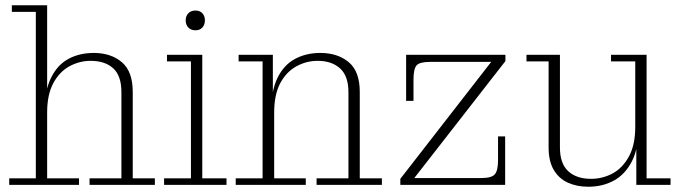

<svg xmlns="http://www.w3.org/2000/svg" viewBox="-20 -702 2585 729"><path d="M15 0V-25H116V-657H25V-682H159V-25H280V0ZM320 0V-25H441V-352Q441 -414 410 -442.5Q379 -471 324 -471Q282 -471 244 -450.5Q206 -430 182.5 -386.5Q159 -343 159 -275H149Q149 -356 173.5 -406Q198 -456 240 -478.5Q282 -501 336 -501Q401 -501 442.5 -466Q484 -431 484 -353V-25H568V0Z M603 0V-25H705V-469H614V-494H748V-25H840V0ZM722 -587Q705 -587 695 -597.5Q685 -608 685 -625Q685 -641 695 -651.5Q705 -662 722 -662Q739 -662 748.5 -651.5Q758 -641 758 -625Q758 -608 748.5 -597.5Q739 -587 722 -587Z M1182 0V-25H1303V-352Q1303 -413 1271.5 -442Q1240 -471 1186 -471Q1143 -471 1105 -450Q1067 -429 1044 -386Q1021 -343 1021 -274H1009Q1009 -355 1033 -405Q1057 -455 1099.5 -478Q1142 -501 1196 -501Q1262 -501 1304 -466Q1346 -431 1346 -353V-25H1430V0ZM875 0V-25H977V-469H886V-494H1016V-339L1021 -340V-25H1141V0Z M1500 -23 1845 -467 1899 -470 1553 -26ZM1500 0V-23L1553 -26H1898V0ZM1522 -319V-467H1613Q1573 -467 1561.5 -453.5Q1550 -440 1550 -400V-319ZM1808 -26Q1847 -26 1859 -40.5Q1871 -55 1871 -94V-184H1898V-26ZM1522 -467V-494H1899V-470L1845 -467Z M2214 7Q2170 7 2136 -8.5Q2102 -24 2082.5 -57Q2063 -90 2063 -142V-469H1979V-494H2106V-142Q2106 -81 2137.5 -52Q2169 -23 2224 -23Q2268 -23 2306 -43.5Q2344 -64 2368 -108Q2392 -152 2392 -220H2405Q2405 -140 2379.5 -90Q2354 -40 2311 -16.5Q2268 7 2214 7ZM2396 0V-171H2392V-469H2300V-494H2435V-25H2526V0Z"/></svg>

Font: Montagu Slab 144pt ExtraLight
Style: Regular
Weight: 250
Version: Version 1.000